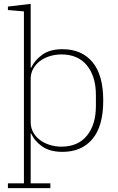

<svg xmlns="http://www.w3.org/2000/svg" viewBox="-20 -775 613 995"><path d="M21 175H104V-716L21 -723V-741L139 -755V-425H142Q159 -462 198.5 -491Q238 -520 304 -520Q403 -520 459 -453.5Q515 -387 515 -254Q515 -121 459 -54.5Q403 12 304 12Q238 12 198 -16.5Q158 -45 142 -83H139V175H241V200H21ZM298 -15Q384 -15 430.5 -72Q477 -129 477 -226V-282Q477 -379 430.5 -436Q384 -493 298 -493Q267 -493 238 -484Q209 -475 187 -458.5Q165 -442 152 -418.5Q139 -395 139 -366V-142Q139 -113 152 -89.5Q165 -66 187 -49.5Q209 -33 238 -24Q267 -15 298 -15Z"/></svg>

Font: IBM Plex Serif ExtraLight
Style: Regular
Weight: 200
Designer: Mike Abbink, Paul van der Laan, Pieter van Rosmalen
Foundry: Bold Monday
Version: Version 2.5